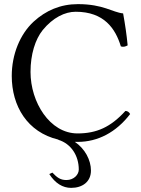

<svg xmlns="http://www.w3.org/2000/svg" viewBox="-20 -678 686 931"><path d="M219 166C248 211 284 233 325 233C379 233 421 204 421 149C421 98 392 43 343 10C348 10 352 10 357 10C454 10 543 -36 611 -125C606 -134 599 -140 588 -140C517 -62 449 -31 356 -31C221 -31 128 -183 128 -329C128 -415 151 -487 187 -532C237 -593 295 -621 347 -621C485 -621 540 -539 566 -453C578 -449 588 -452 599 -458C594 -510 587 -558 577 -613C526 -618 481 -658 358 -658C273 -658 202 -627 143 -573C77 -512 37 -414 37 -310C37 -164 112 -37 263 -1V0C325 19 362 77 362 144C362 169 338 195 302 195C272 195 256 182 234 159Z"/></svg>

Font: Libertinus Serif
Style: Regular
Weight: 400
Designer: Philipp H. Poll, Khaled Hosny
Foundry: Caleb Maclennan
Version: Version 7.050;RELEASE